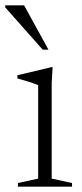

<svg xmlns="http://www.w3.org/2000/svg" viewBox="-40 -697 307 717"><path d="M156.5 -446 153 -386.5V-30L229 -13.5V0H27V-13.5L102.5 -30V-379Q97 -381.5 84.5 -386Q72 -390.5 56.2 -395.2Q40.5 -400 25 -404V-416L151 -446ZM141 -511.5H119.5L-20.5 -669.5V-677H50Z"/></svg>

Font: Newsreader 24pt Light
Style: Regular
Weight: 300
Designer: Hugues Gentile
Foundry: Production Type
Version: Version 1.003